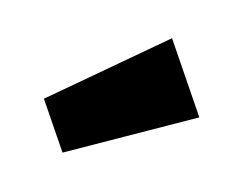

<svg xmlns="http://www.w3.org/2000/svg" viewBox="-39 -883 393 312"><g transform="rotate(10 157.0 -727.0)"><path d="M289 -715 80 -620 35 -701 223 -834Z"/></g></svg>

Font: Fira Sans Compressed ExtraBold
Style: Regular
Weight: 800
Width: 1
Designer: bBox Type GmbH & Carrois Corporate GbR & Edenspiekermann AG
Foundry: bBox Type GmbH & Carrois Corporate GbR & Edenspiekermann AG
Version: Version 4.301